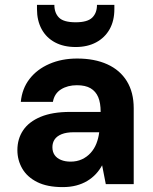

<svg xmlns="http://www.w3.org/2000/svg" viewBox="-20 -752 625 784"><path d="M236 12Q173 12 132 -8.5Q91 -29 71 -63.5Q51 -98 51 -139Q51 -185 74.5 -220Q98 -255 146 -275Q194 -295 266 -295H391Q391 -332 381 -355.5Q371 -379 350 -391.5Q329 -404 294 -404Q256 -404 229 -387Q202 -370 196 -336H65Q70 -390 100.5 -429.5Q131 -469 181.5 -491Q232 -513 295 -513Q366 -513 418 -489.5Q470 -466 498 -420.5Q526 -375 526 -310V0H412L397 -77Q386 -57 371 -41Q356 -25 336 -13Q316 -1 291 5.5Q266 12 236 12ZM268 -92Q294 -92 314.5 -101.5Q335 -111 350 -127.5Q365 -144 373.5 -165.5Q382 -187 385 -211V-212H282Q251 -212 231.5 -204Q212 -196 203 -182.5Q194 -169 194 -151Q194 -132 203 -119Q212 -106 229 -99Q246 -92 268 -92ZM289 -560Q240 -560 204.5 -579Q169 -598 150 -633Q131 -668 131 -715V-732H202Q202 -699 221 -680Q240 -661 289 -661Q337 -661 356.5 -680Q376 -699 376 -732H447V-715Q447 -667 427.5 -632.5Q408 -598 372.5 -579Q337 -560 289 -560Z"/></svg>

Font: DM Sans 17pt
Style: Bold
Weight: 700
Version: Version 4.004;gftools[0.9.30]